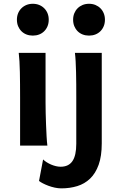

<svg xmlns="http://www.w3.org/2000/svg" viewBox="-20 -782 649 1031"><path d="M70.8 -676.3Q70.8 -694.8 77.1 -710.4Q83.5 -726.1 95 -737.5Q106.4 -749 122.1 -755.4Q137.7 -761.7 156.2 -761.7Q174.8 -761.7 190.4 -755.4Q206.1 -749 217.5 -737.5Q229 -726.1 235.4 -710.4Q241.7 -694.8 241.7 -676.3Q241.7 -657.2 235.4 -641.6Q229 -626 217.5 -614.5Q206.1 -603 190.4 -596.9Q174.8 -590.8 156.2 -590.8Q137.7 -590.8 122.1 -596.9Q106.4 -603 95 -614.5Q83.5 -626 77.1 -641.6Q70.8 -657.2 70.8 -676.3ZM224.6 -498V-231.9Q224.6 -208.5 225.3 -176.5Q226.1 -144.5 227.3 -111.8Q228.5 -79.1 230.2 -49.3Q231.9 -19.5 234.4 0H87.9V-258.8Q87.9 -294.4 87.6 -329.1Q87.4 -363.8 86.7 -394.8Q85.9 -425.8 84.5 -452.4Q83 -479 80.6 -498ZM526.4 -12.2Q526.4 56.2 509.8 102.5Q493.2 148.9 463.9 177Q434.6 205.1 395 217.3Q355.5 229.5 309.6 229.5Q292.5 229.5 274.4 225.6Q256.3 221.7 240 215.6Q223.6 209.5 210.4 202.6Q197.3 195.8 189.5 189.9L211.4 74.2Q219.2 82 230.5 89.1Q241.7 96.2 254.2 101.6Q266.6 106.9 279.8 110.1Q293 113.3 305.7 113.3Q348.6 113.3 369.1 83Q389.6 52.7 389.6 -9.8V-258.8Q389.6 -294.4 389.4 -329.1Q389.2 -363.8 388.4 -394.8Q387.7 -425.8 386.2 -452.4Q384.8 -479 382.3 -498H526.4ZM372.6 -676.3Q372.6 -694.8 378.9 -710.4Q385.3 -726.1 396.7 -737.5Q408.2 -749 423.8 -755.4Q439.5 -761.7 458 -761.7Q476.6 -761.7 492.2 -755.4Q507.8 -749 519.3 -737.5Q530.8 -726.1 537.1 -710.4Q543.5 -694.8 543.5 -676.3Q543.5 -657.2 537.1 -641.6Q530.8 -626 519.3 -614.5Q507.8 -603 492.2 -596.9Q476.6 -590.8 458 -590.8Q439.5 -590.8 423.8 -596.9Q408.2 -603 396.7 -614.5Q385.3 -626 378.9 -641.6Q372.6 -657.2 372.6 -676.3Z"/></svg>

Font: Andika New Basic
Style: Bold
Weight: 700
Designer: Victor Gaultney, Annie Olsen, Pablo Ugerman
Foundry: SIL International
Version: Version 5.500; ttfautohint (v1.8.3)